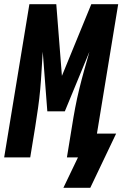

<svg xmlns="http://www.w3.org/2000/svg" viewBox="-39 -755 587 921"><path d="M394 146H265L335 0H282L306 -147Q313 -192 321.5 -237Q330 -282 341 -327Q352 -372 364.5 -417Q377 -462 390 -507L272 -221H188L166 -507Q163 -462 160.5 -417Q158 -372 154 -327Q150 -282 143.5 -237Q137 -192 130 -147L106 0H-19L102 -735H231L258 -391L399 -735H528L426 -114H518Z"/></svg>

Font: Iosevka Heavy
Style: Italic
Weight: 900
Italic angle: -9°
Monospace: yes
Designer: Belleve Invis
Foundry: Belleve Invis
Version: Version 32.5.0; ttfautohint (v1.8.4)